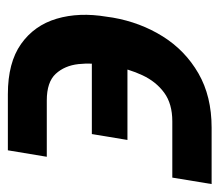

<svg xmlns="http://www.w3.org/2000/svg" viewBox="-76 -518 579 508"><g transform="rotate(-90 214.0 -264.5)"><path d="M-2.4 -98.6H146.5Q192.9 -98.6 222.2 -120.1Q251.5 -141.6 268.3 -177.5Q285.2 -213.4 292.5 -255.9L294.9 -272.5Q301.8 -310.5 297.9 -346.9Q293.9 -383.3 272.2 -407Q250.5 -430.7 201.7 -430.7H52.7L69.8 -533.7H218.3Q301.8 -533.7 351.1 -498.8Q400.4 -463.9 418 -404.5Q435.5 -345.2 423.3 -272.5L420.9 -255.9Q408.2 -183.1 371.1 -123.8Q334 -64.5 273.4 -29.5Q212.9 5.4 129.9 5.4H-19.5ZM97.2 -217.3 112.8 -311.5H361.8L346.2 -217.3Z"/></g></svg>

Font: Inter 28pt SemiBold
Style: Italic
Weight: 600
Italic angle: -9.3988°
Designer: Rasmus Andersson
Foundry: rsms
Version: Version 4.001;git-66647c0bb